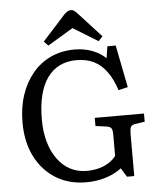

<svg xmlns="http://www.w3.org/2000/svg" viewBox="-62 -987 874 1053"><g transform="rotate(-5 375.5 -460.0)"><path d="M370 14Q275 14 203 -30.5Q131 -75 90.5 -155Q50 -235 50 -342Q50 -426 73 -494.5Q96 -563 138 -613Q180 -663 238.5 -690Q297 -717 369 -717Q422 -717 466.5 -700Q511 -683 540 -654L550 -719H596L642 -486L590 -474Q570 -536 540 -577Q510 -618 469.5 -638Q429 -658 375 -658Q322 -658 281.5 -638Q241 -618 213 -578.5Q185 -539 171 -482Q157 -425 157 -350Q157 -283 172.5 -227.5Q188 -172 217.5 -131.5Q247 -91 287.5 -69.5Q328 -48 378 -48Q413 -48 444 -56Q475 -64 499.5 -79.5Q524 -95 540 -116V-234Q540 -259 533.5 -268.5Q527 -278 507 -281L447 -289V-334H718V-289L665 -281Q646 -278 640.5 -267Q635 -256 635 -230V3H595L565 -46Q539 -26 508.5 -13Q478 0 443.5 7Q409 14 370 14ZM228 -751 205 -775 329 -912Q338 -922 348 -928Q358 -934 368 -934Q379 -934 387 -927.5Q395 -921 409 -906L528 -776L505 -751L368 -835Z"/></g></svg>

Font: Literata 18pt
Style: Regular
Weight: 400
Designer: Latin by Veronika Burian and Jose Scaglione. Greek by Irene Vlachou. Cyrillic by Vera Evstafieva.
Foundry: TypeTogether
Version: Version 3.103;gftools[0.9.29]